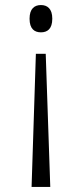

<svg xmlns="http://www.w3.org/2000/svg" viewBox="-20 -562 324 760"><path d="M142 -542C117 -542 97 -528 97 -488C97 -447 117 -434 142 -434C167 -434 187 -447 187 -488C187 -528 167 -542 142 -542ZM161 -349H122L105 178H179Z"/></svg>

Font: Noto Serif Sinhala SemiCondensed Light
Style: Regular
Weight: 300
Width: 4
Designer: Jelle Bosma - Monotype Design Team
Foundry: Monotype Imaging Inc.
Version: Version 2.007